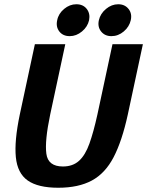

<svg xmlns="http://www.w3.org/2000/svg" viewBox="-20 -875 692 903"><path d="M581 -336Q554 -212 514.5 -136Q475 -60 412 -26Q349 8 254 8Q159 8 110.5 -26Q62 -60 54.5 -136Q47 -212 73 -336L144 -667H287L216 -336Q190 -212 198 -152Q206 -92 276 -92Q322 -92 351.5 -118.5Q381 -145 400.5 -199.5Q420 -254 438 -336L509 -667H652ZM308 -705Q276 -705 259 -727Q242 -749 249 -780Q255 -811 281.5 -833Q308 -855 339 -855Q371 -855 388 -833Q405 -811 399 -780Q392 -749 365.5 -727Q339 -705 308 -705ZM504 -705Q473 -705 455.5 -727Q438 -749 445 -780Q452 -811 478.5 -833Q505 -855 536 -855Q567 -855 584.5 -833Q602 -811 595 -780Q588 -749 562 -727Q536 -705 504 -705Z"/></svg>

Font: Epunda Sans
Style: Bold Italic
Weight: 700
Italic angle: -12.0243°
Designer: Simon Atzbach
Foundry: typofactur
Version: Version 2.204; ttfautohint (v1.8.4.7-5d5b)